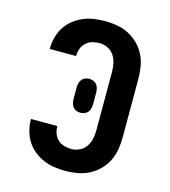

<svg xmlns="http://www.w3.org/2000/svg" viewBox="-111 -832 823 930"><g transform="rotate(15 300.0 -367.5)"><path d="M303 8Q275 8 247 4Q219 0 193 -11Q167 -22 144.5 -40Q122 -58 107 -81.5Q92 -105 84.5 -132.5Q77 -160 77 -188V-192H209V-190Q209 -172 215.5 -154.5Q222 -137 235.5 -124.5Q249 -112 267 -107Q285 -102 303 -102Q324 -102 344 -111.5Q364 -121 376 -139Q388 -157 392.5 -178Q397 -199 397 -221V-514Q397 -536 392.5 -557Q388 -578 376 -596Q364 -614 344 -623.5Q324 -633 303 -633Q285 -633 267 -628Q249 -623 235.5 -610.5Q222 -598 215.5 -580.5Q209 -563 209 -545V-543H77V-547Q77 -575 84.5 -602.5Q92 -630 107 -653.5Q122 -677 144.5 -695Q167 -713 193 -724Q219 -735 247 -739Q275 -743 303 -743Q333 -743 363.5 -737.5Q394 -732 421 -718Q448 -704 470 -682Q492 -660 505.5 -632.5Q519 -605 524 -575Q529 -545 529 -514V-221Q529 -190 524 -160Q519 -130 505.5 -102.5Q492 -75 470 -53Q448 -31 421 -17Q394 -3 363.5 2.5Q333 8 303 8ZM300 -283Q289 -283 279 -287Q269 -291 262.5 -299.5Q256 -308 253.5 -318.5Q251 -329 251 -340V-396Q251 -407 253.5 -417.5Q256 -428 262.5 -436.5Q269 -445 279 -449Q289 -453 300 -453Q311 -453 321 -449Q331 -445 337.5 -436.5Q344 -428 346.5 -417.5Q349 -407 349 -396V-340Q349 -329 346.5 -318.5Q344 -308 337.5 -299.5Q331 -291 321 -287Q311 -283 300 -283Z"/></g></svg>

Font: Iosevka Extrabold Extended
Style: Regular
Weight: 800
Width: 7
Monospace: yes
Designer: Belleve Invis
Foundry: Belleve Invis
Version: Version 32.5.0; ttfautohint (v1.8.4)